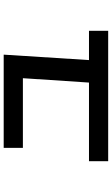

<svg xmlns="http://www.w3.org/2000/svg" viewBox="197 -800 606 1040"><g transform="rotate(-90 500.0 -280.0)"><path d="M569 -45 599 -498 634 -459H219V-563H724L691 -44ZM147 3V-101H853V3Z"/></g></svg>

Font: M PLUS 2 Thin SemiBold
Style: Regular
Weight: 600
Version: Version 1.001